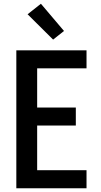

<svg xmlns="http://www.w3.org/2000/svg" viewBox="-20 -1003 540 1023"><path d="M67 0V-735H441V-639H178V-430H384V-334H178V-96H441V0ZM263 -792 127 -927 198 -983 321 -838Z"/></svg>

Font: Iosevka Custom
Style: Bold
Weight: 700
Monospace: yes
Designer: Belleve Invis
Foundry: Belleve Invis
Version: Version 30.3.3; ttfautohint (v1.8.3)